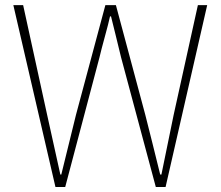

<svg xmlns="http://www.w3.org/2000/svg" viewBox="-20 -746 882 766"><path d="M201.2 0 33.2 -725.6H72.3L168 -288.1Q203.1 -129.9 220.7 -49.8H224.6Q226.6 -58.6 283.2 -288.1L400.4 -725.6H442.4L559.6 -288.1Q568.4 -253.9 588.4 -173.8Q608.4 -93.8 619.1 -49.8H624Q661.1 -229.5 672.9 -288.1L769.5 -725.6H806.6L640.6 0H601.6L462.9 -517.6Q455.1 -550.8 440.9 -607.9Q426.8 -665 422.9 -680.7H418.9Q413.1 -653.3 398.4 -600.1Q383.8 -546.9 377 -517.6L240.2 0Z"/></svg>

Font: Gen Shin Gothic ExtraLight
Style: Regular
Weight: 100
Designer: [Source Han Sans]
Ryoko NISHIZUKA  (kana & ideographs); Paul D. Hunt (Latin, Greek & Cyrillic); Wenlong ZHANG  (bopomofo
Version: Version 1.002.20150607